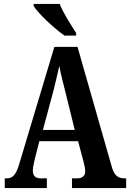

<svg xmlns="http://www.w3.org/2000/svg" viewBox="-20 -951 658 971"><path d="M306 -771H365V-784C341 -822 299 -886 282 -931H150V-921C170 -886 254 -807 306 -771ZM4 0H217V-49H186C156 -49 146 -65 146 -89C146 -107 154 -135 157 -151L179 -237H375L401 -139C405 -124 411 -100 411 -85C411 -61 395 -49 371 -49H344V0H618V-49H610C578 -49 558 -63 546 -105L372 -714H255L78 -124C60 -62 42 -49 13 -49H4ZM197 -294 250 -491C261 -534 271 -578 280 -618C287 -578 298 -534 311 -485L358 -294Z"/></svg>

Font: Noto Serif Bengali ExtraCondensed
Style: Regular
Weight: 400
Width: 2
Designer: Juan Bruce, Universal Thirst, Indian Type Foundry and the Monotype Design Team.
Foundry: Monotype Imaging Inc.
Version: Version 2.003